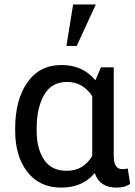

<svg xmlns="http://www.w3.org/2000/svg" viewBox="-20 -829 605 859"><path d="M488.8 -527.8V-134.8Q488.8 -99.6 498.8 -85.9Q508.8 -72.3 525.9 -72.3Q533.2 -72.3 539.6 -73Q545.9 -73.7 551.3 -75.7L562.5 -6.3Q548.3 3.4 533.7 6.8Q519 10.3 501 10.3Q464.4 10.3 439.9 -5.4Q415.5 -21 403.8 -54.7Q377 -22.5 339.6 -6.1Q302.2 10.3 253.9 10.3Q157.2 10.3 102.5 -59.8Q47.9 -129.9 47.9 -244.1V-254.4Q47.9 -381.8 102.3 -460Q156.7 -538.1 254.9 -538.1Q304.2 -538.1 342 -520.5Q379.9 -502.9 406.7 -469.7L431.6 -527.8ZM144 -244.1Q144 -164.1 177 -114.5Q210 -64.9 278.3 -64.9Q317.9 -64.9 345.7 -82.3Q373.5 -99.6 392.6 -130.9V-134.8V-398.9Q373.5 -428.2 345.5 -445.3Q317.4 -462.4 279.3 -462.4Q210.4 -462.4 177.2 -404.1Q144 -345.7 144 -254.4ZM307.1 -809.1H408.7L323.2 -623.5H277.3Z"/></svg>

Font: GeogebraSans
Style: Regular
Weight: 400
Designer: Google
Version: Version 1.100140; 2013